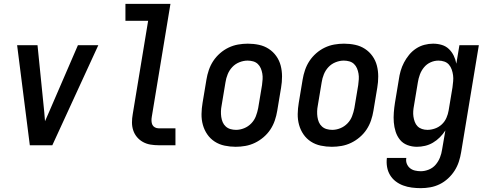

<svg xmlns="http://www.w3.org/2000/svg" viewBox="-20 -755 2540 998"><path d="M135 0 69 -520H175L210 -173Q211 -161 212 -149Q213 -137 214 -125Q219 -137 224.5 -149Q230 -161 235 -173L385 -520H491L252 0Z M805 0Q783 0 762 -3.5Q741 -7 723 -17Q705 -27 692 -42.5Q679 -58 672.5 -77.5Q666 -97 666 -118.5Q666 -140 670 -162L750 -647H632V-735H866L769 -148Q767 -137 767.5 -126Q768 -115 772 -106.5Q776 -98 785 -93Q794 -88 805 -88H892V0Z M1205 8Q1176 8 1147.5 2Q1119 -4 1096 -19Q1073 -34 1057.5 -56.5Q1042 -79 1034.5 -106Q1027 -133 1027.5 -162.5Q1028 -192 1033 -221L1053 -341Q1057 -366 1065.5 -391Q1074 -416 1088.5 -438Q1103 -460 1123.5 -478Q1144 -496 1168 -507.5Q1192 -519 1217.5 -523.5Q1243 -528 1268 -528Q1298 -528 1326 -522Q1354 -516 1377 -501Q1400 -486 1416 -463.5Q1432 -441 1439 -414Q1446 -387 1446 -357.5Q1446 -328 1441 -299L1421 -179Q1417 -154 1408.5 -129Q1400 -104 1385.5 -82Q1371 -60 1350 -42Q1329 -24 1305 -12.5Q1281 -1 1255.5 3.5Q1230 8 1205 8ZM1207 -80Q1228 -80 1249 -88.5Q1270 -97 1286 -113.5Q1302 -130 1310 -151Q1318 -172 1322 -193L1342 -313Q1344 -328 1345 -343Q1346 -358 1343.5 -372.5Q1341 -387 1335.5 -400Q1330 -413 1320 -422.5Q1310 -432 1296 -436Q1282 -440 1267 -440Q1246 -440 1224.5 -431.5Q1203 -423 1187.5 -406.5Q1172 -390 1163.5 -369Q1155 -348 1152 -327L1132 -207Q1129 -192 1128.5 -177Q1128 -162 1130 -147.5Q1132 -133 1137.5 -120Q1143 -107 1153.5 -97.5Q1164 -88 1178 -84Q1192 -80 1207 -80Z M1705 8Q1676 8 1647.5 2Q1619 -4 1596 -19Q1573 -34 1557.5 -56.5Q1542 -79 1534.5 -106Q1527 -133 1527.5 -162.5Q1528 -192 1533 -221L1553 -341Q1557 -366 1565.5 -391Q1574 -416 1588.5 -438Q1603 -460 1623.5 -478Q1644 -496 1668 -507.5Q1692 -519 1717.5 -523.5Q1743 -528 1768 -528Q1798 -528 1826 -522Q1854 -516 1877 -501Q1900 -486 1916 -463.5Q1932 -441 1939 -414Q1946 -387 1946 -357.5Q1946 -328 1941 -299L1921 -179Q1917 -154 1908.5 -129Q1900 -104 1885.5 -82Q1871 -60 1850 -42Q1829 -24 1805 -12.5Q1781 -1 1755.5 3.5Q1730 8 1705 8ZM1707 -80Q1728 -80 1749 -88.5Q1770 -97 1786 -113.5Q1802 -130 1810 -151Q1818 -172 1822 -193L1842 -313Q1844 -328 1845 -343Q1846 -358 1843.5 -372.5Q1841 -387 1835.5 -400Q1830 -413 1820 -422.5Q1810 -432 1796 -436Q1782 -440 1767 -440Q1746 -440 1724.5 -431.5Q1703 -423 1687.5 -406.5Q1672 -390 1663.5 -369Q1655 -348 1652 -327L1632 -207Q1629 -192 1628.5 -177Q1628 -162 1630 -147.5Q1632 -133 1637.5 -120Q1643 -107 1653.5 -97.5Q1664 -88 1678 -84Q1692 -80 1707 -80Z M2167 223Q2144 223 2120.5 220Q2097 217 2075.5 209Q2054 201 2036.5 187.5Q2019 174 2007.5 155Q1996 136 1992 113Q1988 90 1991 66H2092Q2089 82 2094.5 96Q2100 110 2111 119Q2122 128 2137 131.5Q2152 135 2167 135Q2188 135 2209 126.5Q2230 118 2244.5 101Q2259 84 2267 63.5Q2275 43 2278 22L2295 -77Q2283 -58 2266.5 -41.5Q2250 -25 2230.5 -13.5Q2211 -2 2189.5 3Q2168 8 2147 8Q2121 8 2097.5 -1Q2074 -10 2059 -28.5Q2044 -47 2036.5 -70.5Q2029 -94 2027 -119Q2025 -144 2027 -170Q2029 -196 2033 -221L2053 -341Q2056 -364 2062.5 -386.5Q2069 -409 2080 -430Q2091 -451 2106.5 -470Q2122 -489 2142.5 -502.5Q2163 -516 2186 -522Q2209 -528 2231 -528Q2255 -528 2276.5 -521.5Q2298 -515 2313.5 -500Q2329 -485 2338.5 -465.5Q2348 -446 2352 -424L2368 -520H2469L2377 36Q2373 61 2365 85.5Q2357 110 2343 132Q2329 154 2309 172.5Q2289 191 2265.5 202.5Q2242 214 2217 218.5Q2192 223 2167 223ZM2202 -80Q2221 -80 2241 -87Q2261 -94 2276.5 -108.5Q2292 -123 2300.5 -142.5Q2309 -162 2312 -181L2332 -301Q2334 -317 2335.5 -333Q2337 -349 2335 -364Q2333 -379 2328 -393.5Q2323 -408 2313.5 -419Q2304 -430 2289.5 -435Q2275 -440 2259 -440Q2238 -440 2218 -431Q2198 -422 2184 -405Q2170 -388 2162.5 -367.5Q2155 -347 2152 -327L2132 -207Q2129 -192 2128 -177.5Q2127 -163 2129 -149Q2131 -135 2136 -121.5Q2141 -108 2150.5 -98.5Q2160 -89 2173.5 -84.5Q2187 -80 2202 -80Z"/></svg>

Font: Iosevka SS04 Semibold
Style: Italic
Weight: 600
Italic angle: -9°
Monospace: yes
Designer: Belleve Invis
Foundry: Belleve Invis
Version: Version 19.0.0; ttfautohint (v1.8.4)